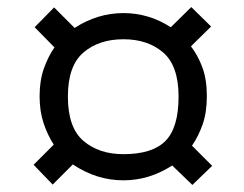

<svg xmlns="http://www.w3.org/2000/svg" viewBox="-20 -623 689 543"><path d="M129 -101 75 -157 132 -214Q115 -240 103.5 -274Q92 -308 92 -351Q92 -395 104 -429Q116 -463 134 -489L78 -546L133 -602L191 -544Q256 -586 329 -586Q401 -586 463 -546L521 -603L577 -548L520 -492Q540 -466 552.5 -432Q565 -398 565 -351Q565 -305 553 -271Q541 -237 523 -211L580 -154L524 -100L467 -155Q402 -113 329 -113Q253 -113 186 -158ZM329 -187Q411 -187 448 -224.5Q485 -262 485 -350Q485 -437 441.5 -474.5Q398 -512 329 -512Q260 -512 216 -474.5Q172 -437 172 -350Q172 -262 216 -224.5Q260 -187 329 -187Z"/></svg>

Font: Ruda
Style: Regular
Weight: 400
Designer: Mariela Monsalve and Angelina Sanchez
Foundry: Mariela Monsalve and Angelina Sanchez
Version: Version 2.000